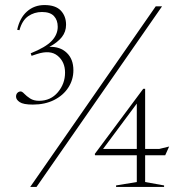

<svg xmlns="http://www.w3.org/2000/svg" viewBox="-20 -740 722 760"><path d="M99.5 0 596.5 -715H621.5L124.5 0ZM110 -326Q72.5 -326 58 -335.8Q43.5 -345.5 43.5 -357.5Q43.5 -367 49 -372.5Q54.5 -378 62 -378Q67.5 -378 76.2 -368.8Q85 -359.5 99.2 -350.2Q113.5 -341 134.5 -341Q180.5 -341 209 -374.8Q237.5 -408.5 237.5 -452.5Q237.5 -495 208.2 -519.2Q179 -543.5 126 -526L105 -519L101.5 -529Q161 -553 184.8 -578.2Q208.5 -603.5 208.5 -634Q208.5 -660.5 193.5 -676.5Q178.5 -692.5 146 -692.5Q115.5 -692.5 91.5 -675.8Q67.5 -659 57 -620.5L48 -622Q58 -669 86.8 -694.5Q115.5 -720 156 -720Q200 -720 220.8 -698Q241.5 -676 241.5 -642Q241.5 -614.5 224.8 -593.2Q208 -572 175.5 -554.5Q218 -556 244.2 -531Q270.5 -506 270.5 -462Q270.5 -424.5 250.5 -393.5Q230.5 -362.5 194.2 -344.2Q158 -326 110 -326ZM547 -388.5H554.5V-150.5H610.5L649.5 -160L634 -125.5H554.5V-19.5L629.5 -6V0H439.5V-6L521.5 -19.5V-125.5H356.5L355 -130.5ZM521.5 -150.5V-330L388 -150.5Z"/></svg>

Font: Newsreader Display ExtraLight
Style: Regular
Weight: 275
Designer: Hugues Gentile
Foundry: Production Type
Version: Version 1.001